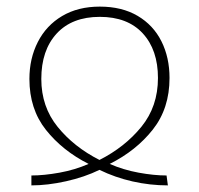

<svg xmlns="http://www.w3.org/2000/svg" viewBox="-20 -551 602 581"><path d="M282 -531Q349 -531 396.5 -503Q444 -475 468.5 -426Q493 -377 493 -315Q493 -223 442.5 -159Q392 -95 312 -55Q353 -37 399.5 -28.5Q446 -20 484 -20L488 10Q434 10 381 -2Q328 -14 281 -37Q236 -15 180 -2.5Q124 10 75 10V-20Q113 -20 160 -28.5Q207 -37 248 -55Q169 -95 119 -158Q69 -221 69 -312Q69 -374 94.5 -424Q120 -474 168 -502.5Q216 -531 282 -531ZM281 -67Q358 -106 408 -167.5Q458 -229 458 -315Q458 -400 412 -450Q366 -500 282 -500Q198 -500 151.5 -449.5Q105 -399 105 -312Q105 -228 154.5 -167Q204 -106 281 -67Z"/></svg>

Font: FiraGO UltraLight
Style: Regular
Weight: 200
Designer: bBox Type
Foundry: bBox Type GmbH
Version: Version 1.001